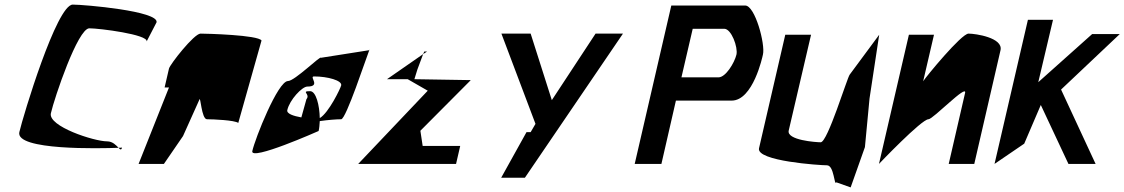

<svg xmlns="http://www.w3.org/2000/svg" viewBox="-20 -712 4884 834"><path d="M64 -138C46 -58 415 -67 495 -70C485 -80 470 -98 445 -98C389 -98 188 -163 201 -220C216 -286 318 -589 368 -589C412 -589 624 -562 617 -532L660 -615C671 -664 346 -692 296 -692C226 -692 80 -207 64 -138ZM495 -70C502 -62 507 -59 510 -71C510 -71 504 -70 495 -70Z M582 0H692L775 -121L846 -279C851 -300 855 -194 879 -194C905 -194 1000 -190 1015 -178L1116 -536C1102 -560 877 -566 851 -566C823 -566 718 -432 714 -414L695 -332H714Z M1076 -56C1065 -10 1364 -143 1364 -143C1367 -155 1368 -170 1369 -186C1404 -191 1441 -194 1462 -194C1483 -194 1570 -459 1584 -494L1374 -461C1373 -472 1260 -360 1231 -360C1187 -360 1088 -110 1076 -56ZM1228 -234C1238 -278 1292 -336 1315 -336C1376 -336 1321 -380 1344 -380C1404 -380 1467 -362 1462 -341C1459 -328 1408 -222 1369 -199C1368 -254 1353 -316 1327 -316C1285 -316 1330 -304 1311 -281L1289 -202C1255 -208 1224 -218 1228 -234ZM1584 -494H1585C1586 -499 1586 -499 1584 -494Z M1536 0H1961L1979 -78H1816L1806 -144L2025 -364L1780 -368L1793 -410L1818 -477L1661 -368H1751L1838 -318ZM1818 -477 1835 -488H1823Z M2158 -566 2306 -174 2285 -138H2267L2157 60H2260L2686 -566H2567L2377 -277L2285 -566Z M2737 0H2853L2916 -275H3158C3251 -275 3292 -465 3294 -475C3305 -519 3260 -688 3217 -688H2896ZM2940 -376 2989 -587H3126C3157 -587 3186 -507 3179 -475C3170 -438 3132 -376 3101 -376Z M3277 -68C3264 -12 3542 6 3572 6C3604 6 3603 98 3613 80L3675 102L3737 -73L3757 -284L3799 -561L3671 -388C3660 -375 3575 -94 3545 -94C3525 -94 3396 -103 3406 -145L3503 -561H3391Z M3798 0C3798 0 3983 -194 4013 -194C4033 -194 4182 -350 4172 -308L4101 0H4212L4326 -494C4338 -548 4218 -566 4187 -566C4156 -566 4001 -377 3990 -359L4037 -561H3928Z M4300 0 4429 -88 4501 -256 4621 0H4739L4589 -323L4844 -564H4724L4490 -355L4554 -626H4445Z"/></svg>

Font: Crazy Punk
Style: Obl
Weight: 400
Version: Version 1